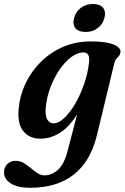

<svg xmlns="http://www.w3.org/2000/svg" viewBox="-72 -664 607 934"><path d="M399.5 -6.5Q368.5 121.5 286.5 185.5Q204.5 249.5 75 249.5Q14 249.5 -19.2 228.5Q-52.5 207.5 -52.5 174Q-52.5 150.5 -37 134.5Q-21.5 118.5 5.5 118.5Q26 118.5 43.8 129.2Q61.5 140 77.8 153.8Q94 167.5 110.2 178.2Q126.5 189 144.5 189Q181 189 211 161Q241 133 257 69.5L303.5 -108.5Q230 10.5 123.5 10.5Q71 10.5 41.5 -25.8Q12 -62 19 -136.5Q24 -197 50.8 -255Q77.5 -313 123.8 -360Q170 -407 232.2 -434.8Q294.5 -462.5 370 -462.5Q444 -462.5 480.2 -447.5Q516.5 -432.5 514 -410.5Q512.5 -399 506.8 -392.5Q501 -386 494.5 -378.8Q488 -371.5 484.5 -358ZM151 -144.5Q146.5 -100.5 158 -82.2Q169.5 -64 188 -64Q213.5 -64 241.5 -90.8Q269.5 -117.5 294.8 -161.2Q320 -205 337.8 -256.8Q355.5 -308.5 361 -359Q367.5 -409 334 -409Q304.5 -409 274 -386Q243.5 -363 217.2 -324.5Q191 -286 173.2 -239Q155.5 -192 151 -144.5ZM344.5 -508.5Q310 -508.5 295 -527Q280 -545.5 288.5 -576.5Q296.5 -607 321.2 -625.8Q346 -644.5 380.5 -644.5Q414.5 -644.5 429.2 -626Q444 -607.5 436 -576.5Q428 -546 403.2 -527.2Q378.5 -508.5 344.5 -508.5Z"/></svg>

Font: Fraunces 72pt Soft SemiBold
Style: Italic
Weight: 600
Italic angle: -16°
Version: Version 1.000;[b76b70a41]